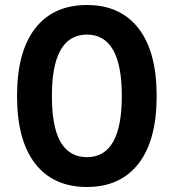

<svg xmlns="http://www.w3.org/2000/svg" viewBox="-20 -735 692 766"><path d="M327 11Q193 11 120.5 -82Q48 -175 48 -352Q48 -529 120.5 -622Q193 -715 327 -715Q460 -715 532.5 -622Q605 -529 605 -352Q605 -175 532.5 -82Q460 11 327 11ZM327 -108Q466 -108 466 -352Q466 -597 327 -597Q187 -597 187 -352Q187 -228 222 -168Q257 -108 327 -108Z"/></svg>

Font: Prodigy Sans SemiBold
Style: Regular
Weight: 600
Designer: Wei Huang
Foundry: Wei Huang
Version: Version 1.003; ttfautohint (v1.8.3)